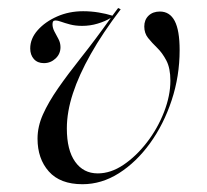

<svg xmlns="http://www.w3.org/2000/svg" viewBox="-20 -455 524 486"><path d="M188.7 11.3Q132.3 11.3 103.6 -21Q75 -53.2 75 -104Q75 -134.7 88.7 -165.3Q102.4 -196 127 -231.5Q151.6 -266.9 185.9 -310.1Q220.2 -353.2 260.5 -409.7Q246 -400.8 227 -395.2Q208.1 -389.5 187.9 -389.5Q171 -389.5 157.3 -393.1Q143.5 -396.8 134.7 -400Q125.8 -403.2 121 -403.2Q116.1 -403.2 114.5 -400.8Q112.9 -398.4 112.9 -393.5Q112.9 -384.7 117.7 -375.4Q122.6 -366.1 127.8 -356.5Q133.1 -346.8 133.1 -335.5Q133.1 -318.5 120.6 -306.9Q108.1 -295.2 91.1 -295.2Q75 -295.2 65.7 -305.6Q56.5 -316.1 56.5 -332.3Q56.5 -357.3 75.4 -378.6Q94.4 -400 124.6 -413.3Q154.8 -426.6 190.3 -426.6Q210.5 -426.6 229.8 -423.4Q249.2 -420.2 264.5 -415.3L279 -434.7L285.5 -431.5Q239.5 -371 209.7 -318.1Q179.8 -265.3 164.5 -218.5Q149.2 -171.8 149.2 -129.8Q149.2 -75 170.2 -45.6Q191.1 -16.1 227.4 -16.1Q260.5 -16.1 292.7 -37.9Q325 -59.7 352 -94.8Q379 -129.8 395.2 -171.4Q411.3 -212.9 411.3 -250.8Q411.3 -282.3 401.2 -301.6Q391.1 -321 377.8 -333.9Q364.5 -346.8 354.8 -358.9Q345.2 -371 345.2 -387.9Q345.2 -404.8 356 -415.3Q366.9 -425.8 384.7 -425.8Q409.7 -425.8 422.2 -402Q434.7 -378.2 434.7 -328.2Q434.7 -262.1 414.5 -201.2Q394.4 -140.3 359.7 -92.3Q325 -44.4 281 -16.5Q237.1 11.3 188.7 11.3Z"/></svg>

Font: Playfair 144pt Light
Style: Italic
Weight: 300
Italic angle: -15.6°
Designer: Claus Eggers Sørensen
Foundry: Claus Eggers Sørensen
Version: Version 2.001;gftools[0.9.30]